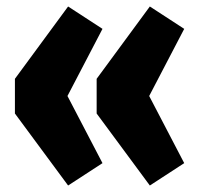

<svg xmlns="http://www.w3.org/2000/svg" viewBox="-20 -580 614 592"><path d="M296 -491 188 -284 296 -77 190 -8 26 -230V-337L190 -560ZM548 -491 440 -284 548 -77 442 -8 278 -230V-337L442 -560Z"/></svg>

Font: Fira Sans Compressed ExtraBold
Style: Regular
Weight: 800
Width: 1
Designer: bBox Type GmbH & Carrois Corporate GbR & Edenspiekermann AG
Foundry: bBox Type GmbH & Carrois Corporate GbR & Edenspiekermann AG
Version: Version 4.301